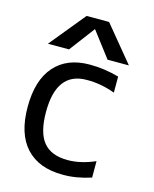

<svg xmlns="http://www.w3.org/2000/svg" viewBox="-115 -836 745 926"><g transform="rotate(15 257.0 -373.0)"><path d="M460 -580.1H353.5L256.8 -707L161.1 -580.1H55.7L201.2 -757.8H313.5ZM131.8 -260.7Q131.8 -157.2 170.9 -109.9Q210 -62.5 292 -62.5Q357.4 -62.5 428.7 -93.8V-11.7Q353.5 12.7 287.1 11.7Q168 11.7 104 -57.6Q40 -127 40 -260.7Q40 -394.5 102.1 -464.8Q164.1 -535.2 277.3 -535.2Q351.6 -535.2 423.8 -514.6V-434.6Q351.6 -460.9 282.2 -460Q131.8 -460 131.8 -260.7Z"/></g></svg>

Font: Nasu
Style: Regular
Weight: 400
Designer: Ryoko NISHIZUKA (kana &amp; ideographs); Paul D. Hunt (Latin, Greek &amp; Cyrillic); Wenlong ZHANG (bopomofo); Sandoll C
Version: Version 2014.1215